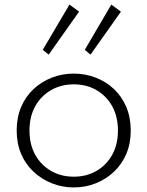

<svg xmlns="http://www.w3.org/2000/svg" viewBox="-20 -805 645 840"><path d="M303 15Q252 15 207 -3Q162 -21 127 -53.5Q92 -86 72.5 -131.5Q53 -177 53 -234Q53 -291 72.5 -337Q92 -383 127 -415.5Q162 -448 207 -465.5Q252 -483 303 -483Q353 -483 398.5 -465.5Q444 -448 478.5 -415.5Q513 -383 532.5 -337Q552 -291 552 -234Q552 -177 532.5 -131.5Q513 -86 478.5 -53.5Q444 -21 399 -3Q354 15 303 15ZM303 -32Q359 -32 402.5 -57.5Q446 -83 471 -128Q496 -173 496 -234Q496 -295 471 -340Q446 -385 402.5 -410.5Q359 -436 303 -436Q247 -436 203 -410.5Q159 -385 134 -340Q109 -295 109 -234Q109 -173 134 -128Q159 -83 203 -57.5Q247 -32 303 -32ZM376 -566 351 -587 467 -785 509 -754ZM193 -566 167 -587 284 -785 326 -754Z"/></svg>

Font: BioRhyme Light
Style: Regular
Weight: 300
Designer: Aoife Mooney
Foundry: Aoife Mooney Type
Version: Version 1.600;gftools[0.9.33]